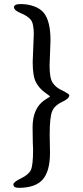

<svg xmlns="http://www.w3.org/2000/svg" viewBox="-20 -757 401 932"><path d="M192.9 -694.3Q225.1 -653.8 225.1 -561.5L220.7 -439Q220.7 -377.4 235.4 -355.7Q250 -334 272.5 -322.8Q316.4 -301.3 316.4 -294.9Q316.4 -278.3 281.2 -262.2Q246.1 -246.1 233.6 -218Q221.2 -189.9 221.2 -102.1L222.7 -16.1Q222.7 74.2 187.3 114.5Q151.9 154.8 70.8 154.8Q44.9 154.8 44.9 137.7Q44.9 127 81.5 109.1Q118.2 91.3 129.4 69.1Q140.6 46.9 140.6 -30.8L139.2 -66.9Q138.2 -90.8 138.2 -138.7Q138.2 -231.9 196.8 -271.5L206.5 -277.8Q223.1 -287.6 223.1 -288.8Q223.1 -290 197.3 -308.6Q171.4 -327.1 155 -356.7Q138.7 -386.2 138.7 -456.5L144 -591.3Q144 -643.1 129.4 -661.1Q114.7 -679.2 81.3 -692.9Q47.9 -706.5 47.9 -721.9Q47.9 -737.3 81.3 -737.3Q114.7 -737.3 145.3 -726.3Q175.8 -715.3 192.9 -694.3Z"/></svg>

Font: Averia Serif Libre Light
Style: Regular
Weight: 300
Version: Version 1.002